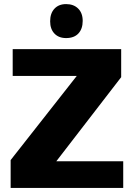

<svg xmlns="http://www.w3.org/2000/svg" viewBox="-20 -883 653 938"><path d="M582 -95V35H32V-101L355 -512H42V-643H572V-506L255 -95ZM303 -697Q267 -697 246 -719Q225 -741 225 -779Q225 -818 246 -840.5Q267 -863 303 -863Q340 -863 362 -841Q384 -819 384 -781Q384 -742 363 -719.5Q342 -697 303 -697Z"/></svg>

Font: Lalezar
Style: Bold
Weight: 700
Designer: Borna Izadpanah
Foundry: Borna Izadpanah
Version: Version 1.003;January 24, 2021;FontCreator 13.0.0.2683 64-bi